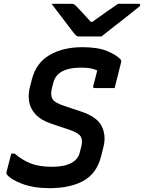

<svg xmlns="http://www.w3.org/2000/svg" viewBox="-20 -966 754 1005"><path d="M411 -719Q493 -719 541.5 -698.5Q590 -678 610 -656Q617 -649 614 -640Q607 -610 597.5 -574Q588 -538 580 -505H476Q465 -505 468 -516Q473 -534 478 -553.5Q483 -573 489 -597Q473 -605 452.5 -608.5Q432 -612 404 -612Q343 -612 306.5 -593Q270 -574 259 -533L252 -505Q243 -470 254 -449Q265 -428 318 -411L405 -382Q487 -355 512 -306Q537 -257 521 -195L509 -147Q487 -60 419.5 -21Q352 18 242 19Q156 19 95.5 -4Q35 -27 15 -54Q12 -58 14 -65Q22 -97 28.5 -121.5Q35 -146 39 -162H57Q95 -129 139.5 -111Q184 -93 253 -93Q316 -93 352.5 -112.5Q389 -132 397 -166L406 -201Q414 -235 401 -253.5Q388 -272 340 -288L253 -317Q195 -336 166.5 -367Q138 -398 132.5 -434Q127 -470 135 -504L147 -551Q169 -637 239.5 -678Q310 -719 411 -719ZM511 -775H392Q385 -775 380.5 -778.5Q376 -782 365 -795Q357 -806 337.5 -831Q318 -856 294.5 -887.5Q271 -919 250 -946H351Q363 -946 366.5 -944Q370 -942 377 -936Q389 -924 408 -903.5Q427 -883 455 -852H464Q506 -882 538.5 -905Q571 -928 598 -946H705Q715 -946 714 -939Q713 -935 708.5 -931Q704 -927 686 -913Q665 -896 632 -870Q599 -844 566 -818.5Q533 -793 511 -775Z"/></svg>

Font: Recursive Mn Lnr St SmB
Style: Italic
Weight: 600
Italic angle: -15°
Monospace: yes
Version: Version 1.079;hotconv 1.0.112;makeotfexe 2.5.65598; ttfautoh